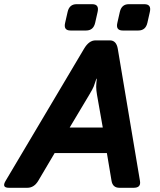

<svg xmlns="http://www.w3.org/2000/svg" viewBox="-57 -892 758 912"><path d="M-14.6 0Q-49.8 0 -30.8 -32.2L342.3 -660.6Q365.7 -700.2 396.5 -700.2H464.8Q495.6 -700.2 502.4 -660.6L607.9 -32.2Q613.3 0 578.1 0H510.3Q478 0 472.7 -33.7L450.7 -165H202.6L125 -33.7Q105 0 72.8 0ZM273.9 -286.1H431.2L403.8 -441.4Q399.9 -464.4 399.9 -479.2Q399.9 -494.1 402.8 -518.1H400.9Q393.1 -494.1 388.4 -481.9Q383.8 -469.7 366.7 -441.4ZM277.8 -747.1Q243.7 -747.1 252.4 -783.7L264.2 -835.4Q272.5 -872.1 306.6 -872.1H380.9Q415 -872.1 406.7 -835.4L395 -783.7Q386.7 -747.1 352.1 -747.1ZM525.9 -747.1Q491.7 -747.1 500.5 -783.7L512.2 -835.4Q520.5 -872.1 554.7 -872.1H628.9Q663.1 -872.1 654.8 -835.4L643.1 -783.7Q634.8 -747.1 600.1 -747.1Z"/></svg>

Font: Istok
Style: Bold Italic
Weight: 700
Italic angle: -13°
Designer: Andrey V. Panov
Foundry: Andrey V. Panov
Version: Version 1.0.3